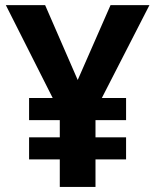

<svg xmlns="http://www.w3.org/2000/svg" viewBox="-20 -734 611 754"><path d="M475.1 -349.1V-262.2H355V-194.8H475.1V-107.9H355V0H214.8V-107.9H94.2V-194.8H214.8V-262.2H94.2V-349.1H187L2.9 -713.9H157.2L285.2 -419.9L414.1 -713.9H566.9L379.9 -349.1Z"/></svg>

Font: OpenSans-Bold
Style: Bold
Weight: 700
Foundry: Ascender Corporation
Version: Version 1.10